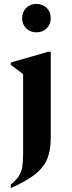

<svg xmlns="http://www.w3.org/2000/svg" viewBox="-20 -730 370 980"><path d="M166 -565Q134 -565 113.5 -585.5Q93 -606 93 -637Q93 -669 113.5 -689.5Q134 -710 166 -710Q198 -710 218.5 -689.5Q239 -669 239 -637Q239 -606 218.5 -585.5Q198 -565 166 -565ZM35 230V212Q62 190 75.5 169.5Q89 149 93.5 122.5Q98 96 98 56V-352L35 -399V-411L227 -466H239V-24Q239 36 221.5 80Q204 124 160 159Q116 194 35 230Z"/></svg>

Font: Spectral
Style: Bold
Weight: 700
Designer: Jean-Baptiste Levee
Foundry: Production Type
Version: Version 2.001